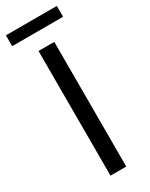

<svg xmlns="http://www.w3.org/2000/svg" viewBox="-210 -833 683 875"><g transform="rotate(-30 131.0 -396.0)"><path d="M90 0V-656H173V0ZM-3 -735V-792H265V-735Z"/></g></svg>

Font: Toshiba Sans
Style: Regular
Weight: 400
Designer: Paul D. Hunt
Foundry: Toshiba Corporation
Version: Version 2.020;PS 2.0;hotconv 1.0.86;makeotf.lib2.5.63406